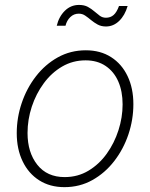

<svg xmlns="http://www.w3.org/2000/svg" viewBox="-20 -752 613 783"><path d="M242.7 11.2Q183.6 11.2 139.9 -16.6Q96.2 -44.4 72.3 -94.2Q48.3 -144 48.3 -209Q48.3 -272 68.6 -332Q88.9 -392.1 126.5 -440.7Q164.1 -489.3 215.8 -518.1Q267.6 -546.9 330.1 -546.9Q389.6 -546.9 433.1 -519Q476.6 -491.2 500.2 -441.7Q523.9 -392.1 523.9 -327.1Q523.9 -264.2 503.7 -203.9Q483.4 -143.6 445.8 -95Q408.2 -46.4 356.7 -17.6Q305.2 11.2 242.7 11.2ZM243.7 -29.8Q297.4 -29.8 340.8 -55.9Q384.3 -82 415.3 -125.2Q446.3 -168.5 463.1 -220.9Q480 -273.4 480 -326.2Q480 -379.4 462.4 -419.7Q444.8 -460 410.9 -482.9Q377 -505.9 329.1 -505.9Q276.9 -505.9 233.6 -480.7Q190.4 -455.6 158.7 -412.6Q127 -369.6 109.6 -316.9Q92.3 -264.2 92.3 -209.5Q92.3 -130.4 132.1 -80.1Q171.9 -29.8 243.7 -29.8ZM412.1 -644Q392.6 -644 377.9 -652.1Q363.3 -660.2 351.3 -670.2Q339.4 -680.2 327.6 -688.2Q315.9 -696.3 301.3 -696.3Q281.2 -696.3 266.8 -682.4Q252.4 -668.5 247.1 -647H211.4Q220.2 -684.1 244.4 -708Q268.6 -731.9 302.2 -731.9Q323.7 -731.9 338.4 -723.9Q353 -715.8 364.5 -705.8Q376 -695.8 387 -687.7Q397.9 -679.7 412.1 -679.7Q430.7 -679.7 443.4 -690.9Q456.1 -702.1 465.3 -727.5H500.5Q489.3 -689 465.8 -666.5Q442.4 -644 412.1 -644Z"/></svg>

Font: Inter 18pt ExtraLight
Style: Italic
Weight: 250
Italic angle: -9.3988°
Designer: Rasmus Andersson
Foundry: rsms
Version: Version 4.001;git-66647c0bb